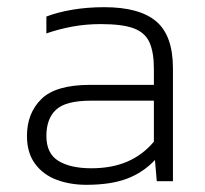

<svg xmlns="http://www.w3.org/2000/svg" viewBox="-20 -504 571 534"><path d="M220 10Q175 10 137.5 -4Q100 -18 77.5 -48.5Q55 -79 55 -126Q55 -189 95 -228.5Q135 -268 231 -268H408V-313Q408 -358 396 -385.5Q384 -413 352.5 -425Q321 -437 260 -437Q219 -437 181 -430Q143 -423 109 -411V-458Q140 -470 181.5 -477Q223 -484 270 -484Q368 -484 414.5 -444.5Q461 -405 461 -314V0H416L411 -59Q378 -24 333 -7Q288 10 220 10ZM234 -36Q291 -36 334 -54.5Q377 -73 408 -110V-224H233Q163 -224 136 -199Q109 -174 109 -126Q109 -77 142.5 -56.5Q176 -36 234 -36Z"/></svg>

Font: Kanit ExtraLight
Style: Regular
Weight: 275
Designer: Katatrad Team
Foundry: CadsonDemak
Version: Version 2.000; ttfautohint (v1.8.3)